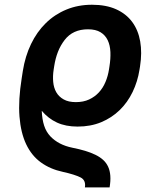

<svg xmlns="http://www.w3.org/2000/svg" viewBox="-20 -573 698 825"><path d="M73.2 -236.5 78.1 -268.1Q88.1 -331.3 113.3 -383.7Q138.5 -436.1 176.7 -473.5Q214.8 -511 265.1 -531.8Q315.3 -552.6 375.4 -552.6Q435.7 -552.6 478.9 -533.2Q522 -513.8 547.9 -478.9Q573.9 -443.9 582.4 -395.2Q590.9 -346.6 581.7 -287.6L579.5 -274.1Q571.4 -222.3 549.7 -177.6Q528.1 -132.8 494.1 -99.8Q460.2 -66.8 414.8 -47.9Q369.3 -29.1 313.6 -29.1Q262.4 -29.1 225 -46.3Q187.5 -63.6 159.4 -96.9Q160.9 -60.4 169.6 -33.4Q178.3 -6.4 196.4 12.8Q231.5 49.7 291.2 61.8Q321.4 67.8 345.7 75.1Q370 82.4 390.3 92.3Q409.4 101.6 423.1 114Q436.8 126.4 444.6 143.3Q452.4 160.2 454 182.2Q455.6 204.2 451 232.2H344.8Q349.8 201.3 326 189.3Q313.9 183.2 294.9 177.2Q275.9 171.2 250 165.5Q195.7 153.8 155.7 124.8Q115.8 95.9 92.5 46.9Q69.2 -2.1 63.7 -72.3Q58.2 -142.4 73.2 -236.5ZM306.1 -134.2Q338.4 -134.2 362.9 -145.6Q387.4 -157 405 -176.1Q422.6 -195.3 433.2 -220.7Q443.9 -246.1 448.2 -274.1L450.3 -287.6Q455.6 -320.3 454.4 -349.4Q453.1 -378.6 442.8 -400.2Q432.5 -421.9 411.9 -434.5Q391.3 -447.1 358 -447.1Q293 -447.1 257.8 -401.3Q239.7 -377.8 228.9 -350Q218 -322.1 212.7 -287.6L210.6 -274.1Q206.3 -246.4 208.6 -221.1Q210.9 -195.7 221.9 -176.5Q233 -157.3 253.6 -145.8Q274.1 -134.2 306.1 -134.2Z"/></svg>

Font: Inter P Semi Bold
Style: Italic
Weight: 600
Italic angle: 9.39999°
Designer: Rasmus Andersson
Foundry: rsms
Version: Version 3.018;git-588b23468